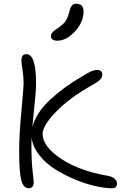

<svg xmlns="http://www.w3.org/2000/svg" viewBox="-20 -962 684 1032"><path d="M288.1 -743.2Q272 -743.2 262.9 -749.8Q253.9 -756.3 253.9 -768.1Q253.9 -771.5 254.9 -774.9Q255.9 -778.3 256.8 -780.8Q257.8 -783.2 260.7 -786.4Q263.7 -789.6 265.4 -791.5Q267.1 -793.5 271.7 -797.1Q276.4 -800.8 279.1 -802.7Q281.7 -804.7 288.1 -809.1Q294.4 -813.5 297.9 -815.9Q323.7 -834.5 334 -850.6Q344.2 -866.7 352.1 -897Q358.4 -922.9 366.7 -932.4Q375 -941.9 388.2 -941.9Q429.2 -941.9 429.2 -900.9Q429.2 -842.8 382.8 -793Q336.4 -743.2 288.1 -743.2ZM134.8 49.8Q105.5 49.8 94.2 6.1Q83 -37.6 83 -147.9Q83 -238.8 95 -364.7Q106.9 -490.7 106.9 -513.2Q106.9 -549.3 101.1 -585.2Q95.2 -621.1 95.2 -637.2Q95.2 -670.9 122.1 -670.9Q173.8 -670.9 173.8 -513.2Q173.8 -485.8 170.4 -447.5Q167 -409.2 161.6 -358.9Q156.2 -308.6 153.8 -277.8Q162.6 -315.4 187.7 -354Q212.9 -392.6 250.2 -427Q287.6 -461.4 328.4 -491.2Q369.1 -521 417 -548.8Q449.2 -569.3 467.8 -577.6Q486.3 -585.9 502 -585.9Q529.8 -585.9 529.8 -561Q529.8 -544.9 516.1 -532.2Q502.4 -519.5 472.2 -502.9Q351.6 -434.6 280.3 -360.4Q209 -286.1 209 -242.2Q209 -175.3 307.1 -109.4Q405.3 -43.5 559.1 -17.1Q581.5 -13.2 595.2 -2.2Q608.9 8.8 608.9 24.9Q608.9 49.8 581.1 49.8Q544.4 49.8 492.9 38.3Q441.4 26.9 383.8 2.9Q326.2 -21 275.9 -52.5Q225.6 -84 190.4 -129.2Q155.3 -174.3 149.9 -223.1Q148.9 -210 148.9 -186Q148.9 -95.7 155 -44.9Q161.1 5.9 161.1 20Q161.1 34.2 154.1 42Q147 49.8 134.8 49.8Z"/></svg>

Font: Shantell Sans Irregular Bouncy
Style: Regular
Weight: 300
Designer: Stephen Nixon, Anya Danilova, Shantell Martin
Foundry: Arrow Type
Version: Version 1.006;[9816181b4]